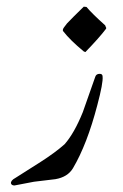

<svg xmlns="http://www.w3.org/2000/svg" viewBox="-20 -569 372 582"><path d="M238.8 -411.1 233.9 -413.1Q192.9 -446.8 170.9 -475.1Q168.9 -480 175.5 -488Q182.1 -496.1 183.1 -498Q200.2 -516.1 233.9 -548.8L242.2 -547.9Q259.8 -526.9 298.8 -492.2Q298.8 -492.2 300.8 -486.8Q303.2 -483.9 300.8 -481Q282.2 -456.1 238.8 -411.1ZM83 -18.1Q64.9 -14.2 23.9 -6.8Q15.1 -6.8 13.2 -13.2Q12.2 -22 26.9 -29.8Q64.9 -54.2 103 -78.1Q147.9 -106.9 175.8 -131.8Q205.1 -165 231 -229Q250 -283.2 269 -336.9Q272 -345.2 282.2 -345.2Q291 -345.2 291 -336.9Q293 -317.9 274.9 -250Q244.1 -131.8 201.2 -59.1Q185.1 -32.2 147.9 -25.9Q115.2 -22 83 -18.1Z"/></svg>

Font: Jameel Khushkhati
Style: Regular
Weight: 400
Version: Version 3.5